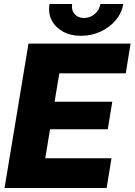

<svg xmlns="http://www.w3.org/2000/svg" viewBox="-20 -947 678 967"><path d="M2.9 0 123.5 -727.5H637.7L613.3 -577.6H278.8L254.9 -434.6H545.4L522.9 -295.9H231.9L208 -149.9H541.5L517.1 0ZM388.2 -766.6Q335.4 -766.6 297.1 -787.8Q258.8 -809.1 240.2 -845.2Q221.7 -881.3 229.5 -926.8H343.3Q338.4 -897 355.5 -876.7Q372.6 -856.4 403.3 -856.4Q433.6 -856.4 457.3 -876.7Q481 -897 485.8 -926.8H600.6Q593.3 -881.3 562.7 -845.2Q532.2 -809.1 486.6 -787.8Q440.9 -766.6 388.2 -766.6Z"/></svg>

Font: Inter Display Extra Bold
Style: Italic
Weight: 800
Italic angle: -9.39999°
Designer: Rasmus Andersson
Foundry: rsms
Version: Version 4.000;git-4fc901f